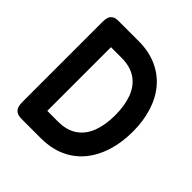

<svg xmlns="http://www.w3.org/2000/svg" viewBox="-188 -826 972 972"><g transform="rotate(45 298.5 -340.0)"><path d="M116 9Q90 9 77.5 0.5Q65 -8 60.5 -22Q56 -36 56 -52V-630Q56 -646 60 -659.5Q64 -673 77 -681.5Q90 -690 117 -689H253Q326 -689 383 -664Q440 -639 479 -593Q518 -547 538 -483.5Q558 -420 558 -344Q558 -266 537.5 -201Q517 -136 478 -89Q439 -42 382 -16.5Q325 9 250 9ZM177 -112H253Q317 -112 357.5 -140.5Q398 -169 417 -220Q436 -271 436 -339Q436 -408 417 -459.5Q398 -511 357 -539.5Q316 -568 252 -568H177Z"/></g></svg>

Font: Fredoka SemiCondensed Medium
Style: Regular
Weight: 500
Width: 4
Designer: Ben Nathan
Foundry: Milena B. Brandão, Ben Nathan
Version: Version 2.001